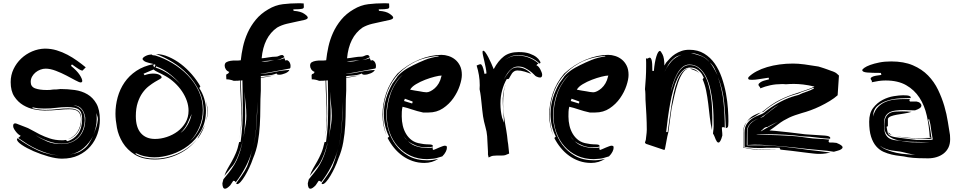

<svg xmlns="http://www.w3.org/2000/svg" viewBox="-20 -934 5870 1169"><path d="M133 -161Q149 -156 171.5 -143Q194 -130 222 -116Q250 -102 283.5 -91Q317 -80 355 -80H366Q372 -80 380 -82L391 -74Q430 -86 455 -119.5Q480 -153 480 -210Q480 -251 460.5 -266.5Q441 -282 389 -282Q357 -282 322.5 -277.5Q288 -273 250 -273Q233 -273 215 -274.5Q197 -276 178 -281V-275Q218 -265 257 -265Q295 -265 329.5 -269.5Q364 -274 396 -274Q423 -274 438.5 -268.5Q454 -263 462 -254Q470 -245 472.5 -232.5Q475 -220 475 -205Q475 -158 450 -125Q426 -94 393 -86Q430 -99 451 -131Q473 -165 473 -207Q473 -237 457.5 -253Q442 -269 404 -269Q373 -269 334 -265Q295 -261 251 -261Q224 -261 188.5 -268Q153 -275 121 -294Q89 -313 67 -346.5Q45 -380 45 -434Q45 -477 62.5 -513.5Q80 -550 109 -577.5Q138 -605 175.5 -621Q213 -637 253 -638Q291 -638 325.5 -627.5Q360 -617 391 -600.5Q422 -584 450 -564Q478 -544 502 -524L482 -504Q475 -504 461 -512.5Q447 -521 418 -542L412 -533Q448 -504 464.5 -479Q481 -454 481 -440Q479 -432 471 -432Q463 -432 439 -445Q415 -458 384.5 -474Q354 -490 320 -503Q286 -516 258 -516Q242 -516 226 -510Q210 -504 197 -493.5Q184 -483 175.5 -468Q167 -453 167 -435Q167 -406 194 -396Q221 -386 265 -386Q274 -386 284.5 -386.5Q295 -387 304 -389Q327 -389 334.5 -390.5Q342 -392 349 -392Q392 -392 435 -386Q478 -380 512 -360Q546 -340 567 -303Q588 -266 588 -204Q588 -161 573.5 -118.5Q559 -76 530 -42.5Q501 -9 458 11.5Q415 32 357 32Q322 32 274.5 18.5Q227 5 184.5 -13.5Q142 -32 112.5 -52Q83 -72 83 -86Q83 -90 88 -92Q149 -47 212 -18Q274 9 339 12Q307 10 275 1Q242 -9 209.5 -23.5Q177 -38 147.5 -56.5Q118 -75 91 -94L106 -107Q103 -108 95 -114Q87 -120 79.5 -129Q72 -138 66 -148Q60 -158 60 -167Q60 -177 64 -180Q68 -183 73 -183Q78 -183 94 -176Q110 -169 133 -161ZM354 -59Q319 -59 276.5 -73.5Q234 -88 196 -111Q227 -90 265 -73.5Q303 -57 353 -57Q420 -57 459.5 -98Q499 -139 499 -208V-218Q494 -250 477.5 -270.5Q461 -291 427 -293Q448 -289 461.5 -280Q475 -271 482.5 -258.5Q490 -246 493 -231Q496 -216 496 -200Q492 -134 454 -96.5Q416 -59 354 -59ZM481 -20Q506 -36 521 -59Q536 -82 547 -107Q526 -65 489.5 -33Q453 -1 403 7Q422 4 442.5 -1.5Q463 -7 481 -20ZM576 -208Q576 -219 572 -229Q569 -237 567 -246L568 -233Q569 -225 569 -211Q569 -184 563 -159Q557 -134 548 -110Q557 -132 565.5 -156.5Q574 -181 576 -208ZM567 -249Q567 -248 567 -246Q567 -248 567 -249ZM392 -85Q391 -85 390 -85Q391 -85 392 -85Z M905 -602Q906 -597 916 -597H918Q924 -597 926 -596Q978 -580 1029.5 -549.5Q1081 -519 1122.5 -476.5Q1164 -434 1189.5 -380Q1215 -326 1215 -264Q1215 -210 1194 -160Q1173 -110 1136 -73Q1174 -106 1196.5 -155.5Q1219 -205 1219 -262Q1219 -326 1192 -381.5Q1165 -437 1123 -481Q1081 -525 1029.5 -556.5Q978 -588 929 -605Q967 -605 1006.5 -588Q1046 -571 1082 -543.5Q1118 -516 1148.5 -480.5Q1179 -445 1200 -408L1193 -398Q1213 -368 1223.5 -333Q1234 -298 1234 -261Q1234 -190 1203.5 -136.5Q1173 -83 1126.5 -47.5Q1080 -12 1024.5 6Q969 24 920 24Q892 24 863.5 18Q835 12 806 -2V4Q834 20 863.5 26Q893 32 922 32Q994 32 1063.5 0.5Q1133 -31 1181 -88Q1135 -29 1066.5 4Q998 37 924 37Q848 37 801 7.5Q754 -22 727.5 -65Q701 -108 692 -156Q683 -204 683 -242Q683 -293 696.5 -342Q710 -391 738 -432Q766 -473 810 -502.5Q854 -532 916 -544L887 -551Q866 -556 857 -563Q848 -570 848 -575Q848 -583 865.5 -592.5Q883 -602 905 -602ZM860 -476Q887 -486 912 -486Q937 -486 950.5 -478.5Q964 -471 964 -463Q964 -458 952.5 -452Q941 -446 923.5 -435.5Q906 -425 885.5 -409Q865 -393 847.5 -368.5Q830 -344 818.5 -309Q807 -274 807 -227Q807 -158 838 -123Q869 -88 924 -88Q959 -88 995.5 -100Q1032 -112 1061.5 -134Q1091 -156 1109.5 -188Q1128 -220 1128 -260Q1128 -290 1117.5 -320Q1107 -350 1088.5 -377.5Q1070 -405 1044.5 -429Q1019 -453 989 -470Q960 -486 941.5 -494.5Q923 -503 915 -511Q907 -507 892.5 -501.5Q878 -496 854 -485ZM927 -523Q973 -508 1015 -478Q1051 -451 1081 -419Q1052 -453 1018 -480Q979 -512 931 -530ZM1121 -182Q1106 -150 1079 -125Q1097 -137 1109.5 -154Q1122 -171 1130 -188Q1138 -205 1142 -219Q1145 -232 1147 -240Q1136 -214 1121 -182ZM1188 -96Q1187 -94 1185 -92Q1184 -91 1183 -91Q1182 -91 1188 -101.5Q1194 -112 1202.5 -126.5Q1211 -141 1219 -157Q1226 -169 1229 -178Q1215 -135 1188 -96ZM1244 -258Q1244 -242 1242 -226.5Q1240 -211 1235 -198Q1242 -223 1242 -254Q1242 -277 1238 -299Q1235 -318 1230 -336Q1235 -318 1239 -300Q1244 -280 1244 -258ZM927 -539 918 -543Q917 -541 915 -539Q913 -537 913 -535Q913 -533 915.5 -529.5Q918 -526 920 -524ZM1087 -412Q1084 -416 1081 -419Q1084 -415 1087 -412ZM1229 -178Q1230 -180 1230 -182Q1230 -180 1229 -178ZM1231 -184Q1230 -183 1230 -182Q1230 -183 1231 -184Z M1745 -517Q1700 -509 1658 -500.5Q1616 -492 1568 -485V-484Q1611 -487 1654 -496.5Q1697 -506 1742 -508Q1737 -496 1716.5 -487.5Q1696 -479 1680 -479Q1664 -479 1664 -487Q1640 -477 1616 -475L1568 -471V-463Q1592 -467 1615 -470Q1635 -472 1656 -476Q1612 -466 1568 -460V-382Q1565 -331 1565 -278Q1565 -225 1562 -172.5Q1559 -120 1550 -68.5Q1541 -17 1520 32Q1511 59 1498 86.5Q1485 114 1471.5 136.5Q1458 159 1445.5 173Q1433 187 1424 187Q1420 187 1418 182Q1434 159 1452 134Q1470 109 1484 80Q1495 52 1503 26Q1511 0 1518 -28Q1502 31 1475 82.5Q1448 134 1415 176Q1413 171 1410 169Q1407 167 1400 167L1382 194Q1362 215 1350 215Q1342 215 1338 206Q1334 197 1334 182L1340 158L1352 143Q1374 117 1391 93Q1408 69 1420.5 42.5Q1433 16 1442.5 -15Q1452 -46 1460 -87Q1455 -63 1447.5 -38Q1440 -13 1431 10Q1422 33 1411.5 52.5Q1401 72 1388 85L1346 137Q1354 113 1366 92.5Q1378 72 1391 49Q1404 26 1416 -2Q1428 -30 1436 -69L1445 -70Q1453 -124 1455.5 -176.5Q1458 -229 1458 -284Q1458 -323 1457.5 -363Q1457 -403 1456 -445Q1454 -444 1451 -444H1446Q1447 -391 1449.5 -341Q1452 -291 1452 -242Q1452 -200 1448 -159Q1445 -120 1436 -81Q1444 -116 1446 -152Q1449 -189 1449 -227Q1449 -279 1446 -333Q1443 -387 1442 -444Q1436 -443 1428 -442.5Q1420 -442 1403 -442Q1380 -451 1358 -451V-455Q1358 -459 1357.5 -463.5Q1357 -468 1357 -473Q1357 -485 1368 -485L1376 -496Q1362 -501 1355 -512Q1348 -523 1348 -534Q1348 -549 1358 -555Q1368 -561 1383 -563.5Q1398 -566 1415 -565.5Q1432 -565 1446 -567Q1450 -606 1459.5 -649.5Q1469 -693 1488 -735Q1507 -777 1537.5 -814Q1568 -851 1613 -877Q1656 -903 1702.5 -908.5Q1749 -914 1792 -914H1811Q1820 -914 1829 -913L1830 -892Q1830 -888 1828 -885Q1826 -882 1819.5 -880.5Q1813 -879 1800 -878Q1787 -877 1766 -877Q1766 -875 1766.5 -871.5Q1767 -868 1769 -868Q1811 -865 1832.5 -850Q1854 -835 1854 -827Q1854 -818 1834.5 -813Q1815 -808 1786.5 -802.5Q1758 -797 1725.5 -789Q1693 -781 1667 -766Q1585 -709 1573 -579Q1595 -581 1617.5 -585Q1640 -589 1661 -589Q1669 -589 1679 -594Q1689 -599 1697 -599Q1702 -599 1704.5 -596.5Q1707 -594 1712 -586Q1688 -573 1666 -568Q1676 -570 1688 -572.5Q1700 -575 1712 -580Q1714 -575 1715 -571Q1716 -567 1718 -565Q1719 -565 1721 -566Q1725 -568 1727 -568Q1738 -564 1743.5 -554Q1749 -544 1749 -534Q1749 -529 1748.5 -524.5Q1748 -520 1745 -517ZM1469 -136Q1473 -158 1476.5 -181.5Q1480 -205 1480 -229Q1480 -267 1475 -306Q1471 -342 1469 -377Q1470 -344 1471 -312Q1473 -277 1473 -243Q1473 -206 1470.5 -170.5Q1468 -135 1463 -100V-99ZM1541 -180Q1538 -111 1521 -37Q1538 -108 1542 -179Q1547 -248 1547 -315Q1545 -248 1541 -180ZM1572 -562Q1581 -559 1593 -559Q1607 -559 1621.5 -562Q1636 -565 1649 -568Q1629 -566 1610.5 -564Q1592 -562 1572 -562ZM1664 -478Q1660 -477 1657 -476Q1660 -477 1664 -478Z M2265 -517Q2220 -509 2178 -500.5Q2136 -492 2088 -485V-484Q2131 -487 2174 -496.5Q2217 -506 2262 -508Q2257 -496 2236.5 -487.5Q2216 -479 2200 -479Q2184 -479 2184 -487Q2160 -477 2136 -475L2088 -471V-463Q2112 -467 2135 -470Q2155 -472 2176 -476Q2132 -466 2088 -460V-382Q2085 -331 2085 -278Q2085 -225 2082 -172.5Q2079 -120 2070 -68.5Q2061 -17 2040 32Q2031 59 2018 86.5Q2005 114 1991.5 136.5Q1978 159 1965.5 173Q1953 187 1944 187Q1940 187 1938 182Q1954 159 1972 134Q1990 109 2004 80Q2015 52 2023 26Q2031 0 2038 -28Q2022 31 1995 82.5Q1968 134 1935 176Q1933 171 1930 169Q1927 167 1920 167L1902 194Q1882 215 1870 215Q1862 215 1858 206Q1854 197 1854 182L1860 158L1872 143Q1894 117 1911 93Q1928 69 1940.5 42.5Q1953 16 1962.5 -15Q1972 -46 1980 -87Q1975 -63 1967.5 -38Q1960 -13 1951 10Q1942 33 1931.5 52.5Q1921 72 1908 85L1866 137Q1874 113 1886 92.5Q1898 72 1911 49Q1924 26 1936 -2Q1948 -30 1956 -69L1965 -70Q1973 -124 1975.5 -176.5Q1978 -229 1978 -284Q1978 -323 1977.5 -363Q1977 -403 1976 -445Q1974 -444 1971 -444H1966Q1967 -391 1969.5 -341Q1972 -291 1972 -242Q1972 -200 1968 -159Q1965 -120 1956 -81Q1964 -116 1966 -152Q1969 -189 1969 -227Q1969 -279 1966 -333Q1963 -387 1962 -444Q1956 -443 1948 -442.5Q1940 -442 1923 -442Q1900 -451 1878 -451V-455Q1878 -459 1877.5 -463.5Q1877 -468 1877 -473Q1877 -485 1888 -485L1896 -496Q1882 -501 1875 -512Q1868 -523 1868 -534Q1868 -549 1878 -555Q1888 -561 1903 -563.5Q1918 -566 1935 -565.5Q1952 -565 1966 -567Q1970 -606 1979.5 -649.5Q1989 -693 2008 -735Q2027 -777 2057.5 -814Q2088 -851 2133 -877Q2176 -903 2222.5 -908.5Q2269 -914 2312 -914H2331Q2340 -914 2349 -913L2350 -892Q2350 -888 2348 -885Q2346 -882 2339.5 -880.5Q2333 -879 2320 -878Q2307 -877 2286 -877Q2286 -875 2286.5 -871.5Q2287 -868 2289 -868Q2331 -865 2352.5 -850Q2374 -835 2374 -827Q2374 -818 2354.5 -813Q2335 -808 2306.5 -802.5Q2278 -797 2245.5 -789Q2213 -781 2187 -766Q2105 -709 2093 -579Q2115 -581 2137.5 -585Q2160 -589 2181 -589Q2189 -589 2199 -594Q2209 -599 2217 -599Q2222 -599 2224.5 -596.5Q2227 -594 2232 -586Q2208 -573 2186 -568Q2196 -570 2208 -572.5Q2220 -575 2232 -580Q2234 -575 2235 -571Q2236 -567 2238 -565Q2239 -565 2241 -566Q2245 -568 2247 -568Q2258 -564 2263.5 -554Q2269 -544 2269 -534Q2269 -529 2268.5 -524.5Q2268 -520 2265 -517ZM1989 -136Q1993 -158 1996.5 -181.5Q2000 -205 2000 -229Q2000 -267 1995 -306Q1991 -342 1989 -377Q1990 -344 1991 -312Q1993 -277 1993 -243Q1993 -206 1990.5 -170.5Q1988 -135 1983 -100V-99ZM2061 -180Q2058 -111 2041 -37Q2058 -108 2062 -179Q2067 -248 2067 -315Q2065 -248 2061 -180ZM2092 -562Q2101 -559 2113 -559Q2127 -559 2141.5 -562Q2156 -565 2169 -568Q2149 -566 2130.5 -564Q2112 -562 2092 -562ZM2184 -478Q2180 -477 2177 -476Q2180 -477 2184 -478Z M2673 18Q2635 31 2615 32.5Q2595 34 2580 35Q2524 35 2479 14Q2434 -7 2402 -43Q2370 -79 2352.5 -127.5Q2335 -176 2335 -231Q2335 -263 2341 -297.5Q2347 -332 2359 -365.5Q2371 -399 2390 -428Q2408 -457 2433 -480Q2407 -459 2389 -430Q2370 -401 2357 -367.5Q2344 -334 2338 -298.5Q2332 -263 2332 -230Q2332 -188 2345.5 -140.5Q2359 -93 2389 -52.5Q2419 -12 2466.5 15Q2514 42 2582 42Q2614 42 2649 33Q2611 58 2564 58Q2526 58 2492.5 46.5Q2459 35 2430.5 14.5Q2402 -6 2379 -34Q2356 -62 2340 -94L2349 -102Q2332 -136 2324.5 -170Q2317 -204 2317 -239Q2317 -290 2331.5 -337Q2346 -384 2370 -426L2394 -459Q2400 -470 2411.5 -481Q2423 -492 2437 -502.5Q2451 -513 2466.5 -521.5Q2482 -530 2496 -537Q2532 -555 2568 -569.5Q2604 -584 2652 -591L2648 -594Q2556 -585 2492 -549.5Q2428 -514 2388 -463Q2348 -412 2330 -351.5Q2312 -291 2312 -233Q2312 -202 2317.5 -170.5Q2323 -139 2334 -108Q2309 -168 2309 -235Q2309 -301 2331 -366Q2353 -431 2400 -486Q2460 -541 2531 -570.5Q2602 -600 2668 -600Q2689 -600 2711 -593Q2733 -586 2751 -571.5Q2769 -557 2780.5 -534Q2792 -511 2792 -478Q2792 -451 2779 -412Q2766 -373 2740.5 -336.5Q2715 -300 2677 -274.5Q2639 -249 2589 -249H2556Q2519 -257 2488.5 -267.5Q2458 -278 2431 -284Q2427 -268 2426.5 -253.5Q2426 -239 2426 -225Q2426 -196 2432.5 -168.5Q2439 -141 2453 -118Q2467 -95 2488.5 -79.5Q2510 -64 2541 -60Q2560 -56 2574 -55.5Q2588 -55 2597.5 -54.5Q2607 -54 2611.5 -51.5Q2616 -49 2616 -42Q2606 -39 2595.5 -38Q2585 -37 2574 -37Q2539 -37 2511 -48.5Q2483 -60 2463 -75Q2486 -52 2518 -42.5Q2550 -33 2581 -33Q2598 -33 2616 -36Q2614 -30 2614 -29Q2614 -23 2619 -21Q2623 -22 2633 -26.5Q2643 -31 2653.5 -35.5Q2664 -40 2674 -43.5Q2684 -47 2688 -47Q2693 -47 2697 -45.5Q2701 -44 2701 -34Q2701 -24 2694 -10Q2687 4 2673 18ZM2535 -378 2557 -374Q2568 -372 2577 -372Q2587 -372 2600.5 -378.5Q2614 -385 2627.5 -397Q2641 -409 2651.5 -427Q2662 -445 2667 -468L2669 -474Q2655 -474 2627 -467Q2599 -460 2569 -448.5Q2539 -437 2513 -421.5Q2487 -406 2477 -388Q2492 -385 2506.5 -382.5Q2521 -380 2535 -378ZM2489 -304Q2491 -306 2491.5 -310Q2492 -314 2492 -316L2445 -333L2440 -319ZM2461 -77Q2454 -85 2447 -93Q2441 -100 2437 -107Q2446 -90 2461 -77Z M3055 11Q3045 13 3033 13H3004Q2978 13 2967.5 19Q2957 25 2955 25L2951 7V-11L2946 -105Q2944 -132 2935 -163Q2926 -194 2921 -226Q2918 -247 2916 -266L2912 -305Q2910 -325 2907.5 -346Q2905 -367 2900 -391Q2900 -397 2900.5 -403Q2901 -409 2901 -415Q2901 -446 2896 -476Q2891 -506 2882 -535Q2889 -538 2895 -540.5Q2901 -543 2906 -543Q2911 -543 2917 -531.5Q2923 -520 2930 -484Q2932 -484 2936 -485.5Q2940 -487 2942 -487Q2941 -504 2937 -523.5Q2933 -543 2929 -561Q2925 -579 2921.5 -593.5Q2918 -608 2918 -617Q2918 -619 2918.5 -622Q2919 -625 2923 -625Q2928 -625 2936 -614Q2944 -603 2953 -586Q2962 -569 2970.5 -549.5Q2979 -530 2986 -513Q3013 -564 3047.5 -590.5Q3082 -617 3138 -617Q3179 -617 3205 -607.5Q3231 -598 3245.5 -586.5Q3260 -575 3265 -565L3271 -555Q3271 -549 3265 -547Q3239 -572 3206 -585Q3173 -598 3138 -598Q3104 -598 3087 -589Q3071 -581 3053 -569Q3072 -581 3088 -588Q3105 -595 3137 -595Q3172 -595 3204 -581.5Q3236 -568 3259 -547Q3254 -545 3250.5 -542.5Q3247 -540 3247 -535Q3252 -535 3258 -528.5Q3264 -522 3269 -513Q3274 -504 3277.5 -494.5Q3281 -485 3281 -479Q3281 -462 3268 -462Q3258 -462 3244 -469Q3241 -470 3231.5 -480Q3222 -490 3208 -500.5Q3194 -511 3176 -520Q3158 -529 3136 -529Q3118 -529 3104.5 -521.5Q3091 -514 3080 -501.5Q3069 -489 3060 -473L3047 -449Q3062 -476 3080 -498Q3100 -524 3130 -524Q3156 -524 3178 -512.5Q3200 -501 3214 -484Q3197 -491 3174 -498Q3151 -505 3130 -505Q3119 -505 3111 -500Q3103 -495 3097.5 -487.5Q3092 -480 3087.5 -471Q3083 -462 3078 -454L3065 -452Q3048 -423 3037.5 -384.5Q3027 -346 3027 -304Q3027 -279 3029.5 -259Q3032 -239 3037 -218L3049 -187L3047 -216Q3045 -250 3043 -276.5Q3041 -303 3041 -335Q3043 -364 3049 -390Q3054 -412 3064 -431Q3052 -407 3048 -376Q3043 -342 3043 -304Q3043 -274 3046 -247Q3049 -220 3053.5 -193Q3058 -166 3063 -137.5Q3068 -109 3071 -75L3074 -56L3080 1ZM3067 -436 3064 -431Z M3688 18Q3650 31 3630 32.5Q3610 34 3595 35Q3539 35 3494 14Q3449 -7 3417 -43Q3385 -79 3367.5 -127.5Q3350 -176 3350 -231Q3350 -263 3356 -297.5Q3362 -332 3374 -365.5Q3386 -399 3405 -428Q3423 -457 3448 -480Q3422 -459 3404 -430Q3385 -401 3372 -367.5Q3359 -334 3353 -298.5Q3347 -263 3347 -230Q3347 -188 3360.5 -140.5Q3374 -93 3404 -52.5Q3434 -12 3481.5 15Q3529 42 3597 42Q3629 42 3664 33Q3626 58 3579 58Q3541 58 3507.5 46.5Q3474 35 3445.5 14.5Q3417 -6 3394 -34Q3371 -62 3355 -94L3364 -102Q3347 -136 3339.5 -170Q3332 -204 3332 -239Q3332 -290 3346.5 -337Q3361 -384 3385 -426L3409 -459Q3415 -470 3426.5 -481Q3438 -492 3452 -502.5Q3466 -513 3481.5 -521.5Q3497 -530 3511 -537Q3547 -555 3583 -569.5Q3619 -584 3667 -591L3663 -594Q3571 -585 3507 -549.5Q3443 -514 3403 -463Q3363 -412 3345 -351.5Q3327 -291 3327 -233Q3327 -202 3332.5 -170.5Q3338 -139 3349 -108Q3324 -168 3324 -235Q3324 -301 3346 -366Q3368 -431 3415 -486Q3475 -541 3546 -570.5Q3617 -600 3683 -600Q3704 -600 3726 -593Q3748 -586 3766 -571.5Q3784 -557 3795.5 -534Q3807 -511 3807 -478Q3807 -451 3794 -412Q3781 -373 3755.5 -336.5Q3730 -300 3692 -274.5Q3654 -249 3604 -249H3571Q3534 -257 3503.5 -267.5Q3473 -278 3446 -284Q3442 -268 3441.5 -253.5Q3441 -239 3441 -225Q3441 -196 3447.5 -168.5Q3454 -141 3468 -118Q3482 -95 3503.5 -79.5Q3525 -64 3556 -60Q3575 -56 3589 -55.5Q3603 -55 3612.5 -54.5Q3622 -54 3626.5 -51.5Q3631 -49 3631 -42Q3621 -39 3610.5 -38Q3600 -37 3589 -37Q3554 -37 3526 -48.5Q3498 -60 3478 -75Q3501 -52 3533 -42.5Q3565 -33 3596 -33Q3613 -33 3631 -36Q3629 -30 3629 -29Q3629 -23 3634 -21Q3638 -22 3648 -26.5Q3658 -31 3668.5 -35.5Q3679 -40 3689 -43.5Q3699 -47 3703 -47Q3708 -47 3712 -45.5Q3716 -44 3716 -34Q3716 -24 3709 -10Q3702 4 3688 18ZM3550 -378 3572 -374Q3583 -372 3592 -372Q3602 -372 3615.5 -378.5Q3629 -385 3642.5 -397Q3656 -409 3666.5 -427Q3677 -445 3682 -468L3684 -474Q3670 -474 3642 -467Q3614 -460 3584 -448.5Q3554 -437 3528 -421.5Q3502 -406 3492 -388Q3507 -385 3521.5 -382.5Q3536 -380 3550 -378ZM3504 -304Q3506 -306 3506.5 -310Q3507 -314 3507 -316L3460 -333L3455 -319ZM3476 -77Q3469 -85 3462 -93Q3456 -100 3452 -107Q3461 -90 3476 -77Z M3907 -64Q3907 -69 3910 -76Q3913 -83 3913 -91Q3916 -115 3917 -125.5Q3918 -136 3918 -144Q3918 -186 3915.5 -234.5Q3913 -283 3910 -328Q3910 -342 3909.5 -361Q3909 -380 3907 -391Q3910 -426 3912 -460Q3914 -494 3914 -529V-554Q3914 -567 3913 -580Q3916 -577 3919 -577Q3923 -577 3927.5 -580Q3932 -583 3936 -583Q3943 -583 3947.5 -568Q3952 -553 3952 -502H3961Q3966 -558 3976.5 -591Q3987 -624 3998 -624Q4003 -624 4014 -602.5Q4025 -581 4025 -535L4036 -553Q4047 -566 4060.5 -580Q4074 -594 4091 -605Q4108 -616 4129 -623.5Q4150 -631 4177 -631Q4229 -631 4267.5 -607.5Q4306 -584 4332 -546.5Q4358 -509 4374.5 -461.5Q4391 -414 4400 -365.5Q4409 -317 4412 -272Q4415 -227 4415 -195Q4415 -166 4411.5 -160.5Q4408 -155 4399 -154Q4397 -231 4389 -311Q4381 -391 4351 -466Q4378 -387 4385.5 -310.5Q4393 -234 4393 -157Q4387 -160 4382 -160Q4378 -160 4375 -157Q4375 -149 4376 -140Q4377 -132 4377.5 -124Q4378 -116 4378 -109Q4372 -86 4366 -76Q4360 -66 4355 -66Q4349 -66 4345 -71.5Q4341 -77 4337.5 -85Q4334 -93 4330.5 -102.5Q4327 -112 4321 -121Q4323 -138 4324 -148.5Q4325 -159 4325 -166Q4325 -193 4324 -231Q4323 -269 4318.5 -310.5Q4314 -352 4304.5 -393.5Q4295 -435 4278.5 -467.5Q4262 -500 4237 -520.5Q4212 -541 4177 -541Q4153 -541 4134.5 -525Q4116 -509 4102.5 -484Q4089 -459 4079 -429.5Q4069 -400 4063 -373Q4072 -401 4081.5 -430Q4091 -459 4104.5 -483Q4118 -507 4136 -522.5Q4154 -538 4178 -538Q4209 -538 4231.5 -521Q4254 -504 4269.5 -477Q4285 -450 4294.5 -415.5Q4304 -381 4309 -345.5Q4314 -310 4315.5 -276.5Q4317 -243 4317 -219Q4317 -200 4316.5 -181Q4316 -162 4315 -142Q4306 -180 4301.5 -221.5Q4297 -263 4292 -303.5Q4287 -344 4279.5 -381.5Q4272 -419 4258 -451L4265 -461Q4255 -484 4242.5 -496.5Q4230 -509 4218 -515Q4206 -521 4196 -522Q4186 -523 4183 -523Q4158 -523 4138.5 -505Q4119 -487 4104.5 -456.5Q4090 -426 4079 -386Q4068 -346 4060 -302Q4052 -258 4046 -213.5Q4040 -169 4036 -130H4045Q4050 -164 4055.5 -205Q4061 -246 4067.5 -288.5Q4074 -331 4083 -371Q4092 -411 4104.5 -443Q4117 -475 4134 -495Q4150 -514 4173 -517Q4151 -512 4136 -489Q4120 -465 4108 -430Q4096 -395 4086.5 -353.5Q4077 -312 4069 -274L4049 -128Q4045 -114 4043 -103L4039 -82Q4037 -72 4035 -60.5Q4033 -49 4030 -34L4027 -22H4021L3920 -56Q3915 -57 3912.5 -59Q3910 -61 3907 -64ZM4081 -577Q4061 -560 4049.5 -540.5Q4038 -521 4028 -501V-500Q4042 -529 4067 -559Q4091 -587 4131 -601Q4118 -597 4106 -593Q4092 -588 4081 -577ZM4201 -610Q4196 -611 4187 -611Q4219 -603 4247 -593.5Q4275 -584 4300 -556Q4283 -579 4255.5 -592Q4228 -605 4201 -610ZM4228 -496Q4220 -502 4209.5 -505.5Q4199 -509 4184 -515L4183 -517Q4200 -516 4213 -509.5Q4226 -503 4238 -487ZM4302 -554Q4316 -537 4328 -515Q4340 -493 4349 -476Q4339 -499 4330 -518Q4321 -537 4302 -554Z M5080 -354Q5060 -336 5032 -319Q5004 -302 4974 -287.5Q4944 -273 4915 -262.5Q4886 -252 4863 -246Q4840 -239 4821 -232.5Q4802 -226 4785 -218Q4768 -210 4751 -200Q4734 -190 4716 -176Q4703 -166 4694.5 -160Q4686 -154 4680.5 -150Q4675 -146 4671.5 -144Q4668 -142 4665 -140L4701 -137Q4743 -133 4782 -128.5Q4821 -124 4861 -119Q4878 -117 4881 -116.5Q4884 -116 4887 -116Q4969 -111 5002 -108.5Q5035 -106 5035 -94Q5035 -90 5034 -89Q4993 -91 4954.5 -96.5Q4916 -102 4864 -104Q4844 -107 4817.5 -109.5Q4791 -112 4762.5 -113.5Q4734 -115 4705.5 -116Q4677 -117 4652 -117Q4629 -117 4611 -116.5Q4593 -116 4582 -114Q4609 -114 4646 -113Q4683 -112 4722 -110.5Q4761 -109 4798.5 -106.5Q4836 -104 4863 -100L4898 -95Q4933 -90 4963.5 -89Q4994 -88 5030 -84Q5025 -79 5025 -74Q5025 -65 5037.5 -66Q5050 -67 5073 -64Q5093 -56 5101.5 -49.5Q5110 -43 5110 -37Q5110 -31 5102 -25.5Q5094 -20 5082 -17L5057 -10Q5016 -17 4978.5 -19.5Q4941 -22 4896 -27L4870 -30Q4838 -34 4807 -37Q4776 -40 4743 -43L4637 -51Q4626 -52 4613 -52.5Q4600 -53 4586 -53H4568Q4559 -53 4549 -52L4531 -51V-128Q4531 -159 4546 -176.5Q4561 -194 4579 -203Q4588 -208 4597 -211Q4595 -211 4593 -210Q4578 -205 4563.5 -195.5Q4549 -186 4538.5 -170Q4528 -154 4528 -128L4527 -49H4624L4685 -46Q4732 -43 4776.5 -38Q4821 -33 4865 -27L4897 -22Q4935 -18 4968 -14Q5001 -10 5036 -5Q5022 -2 5005.5 0.5Q4989 3 4969 3Q4950 3 4935 1Q4920 -1 4900 -3L4868 -7Q4833 -12 4801 -15.5Q4769 -19 4732 -23L4726 -34H4645Q4640 -34 4634 -33.5Q4628 -33 4620 -33H4595Q4582 -33 4569 -33.5Q4556 -34 4541 -36L4513 -40V-127Q4513 -160 4527.5 -180.5Q4542 -201 4561 -213Q4580 -225 4599 -232Q4618 -239 4628 -245L4651 -263Q4691 -293 4735 -316Q4779 -339 4827 -352L4842 -356Q4864 -367 4889 -375Q4914 -383 4936 -395L4933 -400Q4908 -389 4882.5 -381Q4857 -373 4839 -364L4824 -360Q4774 -346 4728.5 -322Q4683 -298 4646 -269L4626 -252H4622Q4619 -252 4614 -250L4624 -255Q4678 -301 4729.5 -326.5Q4781 -352 4832 -367Q4870 -381 4894 -388.5Q4918 -396 4939 -407Q4900 -416 4870 -419.5Q4840 -423 4814 -423Q4801 -423 4789 -422.5Q4777 -422 4765 -421Q4758 -422 4751 -422H4738Q4703 -422 4670.5 -415Q4638 -408 4609 -396Q4609 -403 4603.5 -407.5Q4598 -412 4598 -419Q4598 -425 4611.5 -434Q4625 -443 4662 -451L4660 -461Q4626 -456 4601 -452Q4576 -448 4559 -448Q4548 -448 4542.5 -449Q4537 -450 4535 -456Q4535 -458 4536 -460Q4537 -462 4537 -464Q4557 -484 4586 -499.5Q4615 -515 4650.5 -525.5Q4686 -536 4726 -541.5Q4766 -547 4808 -547Q4839 -547 4877.5 -542Q4916 -537 4963 -529Q4973 -526 4981 -523.5Q4989 -521 4998 -518Q5007 -515 5018 -511Q5029 -507 5045 -501Q5044 -502 5058.5 -496Q5073 -490 5088 -474ZM4505 -127Q4505 -150 4510.5 -165Q4516 -180 4526 -191Q4518 -179 4512.5 -164Q4507 -149 4507 -131V-37L4538 -31Q4552 -28 4566 -27Q4580 -26 4593 -26Q4607 -26 4618 -26.5Q4629 -27 4640 -27L4717 -26L4641 -25H4630Q4621 -25 4610.5 -24.5Q4600 -24 4588 -24Q4577 -24 4564 -25Q4551 -26 4537 -29L4505 -35ZM4606 -245 4585 -231Q4573 -223 4556.5 -215Q4540 -207 4526 -191Q4545 -219 4572 -232.5Q4599 -246 4614 -250ZM4653 -161Q4639 -161 4628.5 -150.5Q4618 -140 4612 -136L4614 -135Q4619 -138 4633 -146Q4647 -154 4663 -163Q4679 -172 4694 -180.5Q4709 -189 4717 -194Q4712 -191 4702.5 -186.5Q4693 -182 4683 -177Q4673 -172 4664.5 -167.5Q4656 -163 4653 -161ZM4615 -218Q4632 -224 4637 -233L4643 -237Q4661 -251 4680.5 -266.5Q4700 -282 4721 -295Q4693 -281 4670 -260.5Q4647 -240 4618 -222Q4613 -219 4607 -216Q4611 -217 4615 -218Z M5551 -262Q5524 -262 5510.5 -263Q5497 -264 5486 -264Q5456 -264 5433 -261Q5410 -258 5394 -249Q5378 -240 5370 -223Q5362 -206 5362 -178Q5362 -137 5371.5 -117.5Q5381 -98 5398.5 -89.5Q5416 -81 5441 -79Q5466 -77 5497 -70Q5515 -68 5533 -67.5Q5551 -67 5569 -67H5641Q5591 -70 5541.5 -70.5Q5492 -71 5452.5 -79Q5413 -87 5388.5 -107Q5364 -127 5364 -168Q5364 -201 5372.5 -218.5Q5381 -236 5395.5 -244.5Q5410 -253 5430 -254.5Q5450 -256 5473 -256Q5501 -256 5530 -253Q5507 -246 5483.5 -242.5Q5460 -239 5440 -235.5Q5420 -232 5405.5 -226.5Q5391 -221 5386 -211V-166L5378 -162Q5382 -137 5385.5 -124.5Q5389 -112 5405 -105.5Q5421 -99 5456.5 -95Q5492 -91 5560 -82H5632Q5651 -82 5654.5 -83.5Q5658 -85 5659 -85L5650 -139Q5648 -159 5645 -175Q5642 -191 5637 -209Q5636 -206 5631 -206Q5636 -189 5639.5 -170Q5643 -151 5645.5 -134Q5648 -117 5649.5 -105Q5651 -93 5653 -91L5647 -89Q5645 -88 5641 -88H5635Q5628 -88 5619 -89.5Q5610 -91 5596 -91H5563Q5524 -91 5491 -95Q5460 -99 5437 -105Q5460 -100 5493 -97Q5528 -93 5558 -93Q5571 -93 5585.5 -93.5Q5600 -94 5617 -94H5650Q5647 -97 5643 -97H5641Q5637 -166 5623 -229Q5609 -292 5578 -339.5Q5547 -387 5497 -415.5Q5447 -444 5372 -444Q5351 -444 5330 -441Q5309 -438 5287 -433Q5289 -435 5289 -437Q5289 -442 5285 -446.5Q5281 -451 5281 -456Q5281 -462 5293.5 -467.5Q5306 -473 5347 -478Q5345 -480 5344.5 -484Q5344 -488 5344 -490Q5290 -490 5260 -492.5Q5230 -495 5230 -507Q5230 -512 5242.5 -521Q5255 -530 5278 -538.5Q5301 -547 5333.5 -553.5Q5366 -560 5406 -560Q5483 -560 5538 -536.5Q5593 -513 5630.5 -474.5Q5668 -436 5691.5 -387Q5715 -338 5729.5 -288.5Q5744 -239 5751 -192.5Q5758 -146 5764 -112Q5764 -106 5764.5 -100Q5765 -94 5765 -86Q5765 -57 5754.5 -35.5Q5744 -14 5725.5 0.5Q5707 15 5682.5 22.5Q5658 30 5630 30Q5608 30 5573 29Q5538 28 5506 23Q5485 18 5460 15.5Q5435 13 5409 7Q5383 1 5358.5 -10Q5334 -21 5314.5 -43.5Q5295 -66 5283.5 -102Q5272 -138 5272 -193Q5272 -245 5296 -276.5Q5320 -308 5353.5 -325.5Q5387 -343 5422 -348.5Q5457 -354 5479 -354Q5507 -354 5516 -350Q5525 -346 5525 -342Q5525 -339 5524 -337Q5499 -337 5460 -335Q5421 -333 5384.5 -322Q5348 -311 5322 -288.5Q5296 -266 5296 -225Q5305 -262 5326.5 -283.5Q5348 -305 5376 -315.5Q5404 -326 5433.5 -328.5Q5463 -331 5487 -331H5521Q5517 -327 5517 -323Q5517 -319 5521 -316H5560Q5576 -313 5583 -305.5Q5590 -298 5590 -292Q5590 -283 5581 -276Q5572 -269 5551 -262ZM5383 -20Q5411 -9 5440.5 -3Q5470 3 5499 5Q5528 8 5553 8Q5533 6 5513 1Q5492 -4 5476 -8Q5459 -12 5442.5 -13.5Q5426 -15 5408.5 -18Q5391 -21 5373 -27.5Q5355 -34 5337 -47Q5356 -30 5383 -20ZM5393 -125Q5392 -126 5399 -119Q5405 -113 5415 -110Q5410 -112 5400 -115Q5389 -119 5389 -127ZM5418 -110Q5417 -110 5415 -110Q5416 -110 5418 -110Z"/></svg>

Font: Finger Paint
Style: Regular
Weight: 400
Designer: Ralph du Carrois
Foundry: Ralph du Carrois
Version: Version 1.001